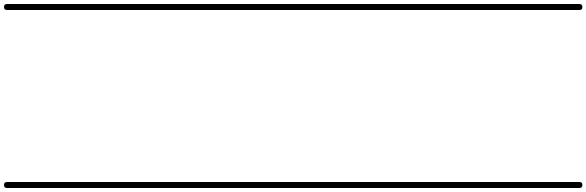

<svg xmlns="http://www.w3.org/2000/svg" viewBox="-35 -575 2932 960"><path d="M0 -555Q152 -555 304.5 -555Q457 -555 610 -555Q625 -555 625 -540Q625 -525 610 -525Q457 -525 304.5 -525Q152 -525 0 -525Q-15 -525 -15 -540Q-15 -555 0 -555ZM0 335Q152 335 304.5 335Q457 335 610 335Q625 335 625 350Q625 365 610 365Q457 365 304.5 365Q152 365 0 365Q-15 365 -15 350Q-15 335 0 335Z M610 -555Q769 -555 927.5 -555Q1086 -555 1245 -555Q1260 -555 1260 -540Q1260 -525 1245 -525Q1086 -525 927.5 -525Q769 -525 610 -525Q595 -525 595 -540Q595 -555 610 -555ZM610 335Q769 335 927.5 335Q1086 335 1245 335Q1260 335 1260 350Q1260 365 1245 365Q1086 365 927.5 365Q769 365 610 365Q595 365 595 350Q595 335 610 335Z M1245 -555Q1374 -555 1502.5 -555Q1631 -555 1760 -555Q1775 -555 1775 -540Q1775 -525 1760 -525Q1631 -525 1502.5 -525Q1374 -525 1245 -525Q1230 -525 1230 -540Q1230 -555 1245 -555ZM1245 335Q1374 335 1502.5 335Q1631 335 1760 335Q1775 335 1775 350Q1775 365 1760 365Q1631 365 1502.5 365Q1374 365 1245 365Q1230 365 1230 350Q1230 335 1245 335Z M1760 -555Q1847 -555 1933.5 -555Q2020 -555 2106 -555Q2121 -555 2121 -540Q2121 -525 2106 -525Q2020 -525 1933.5 -525Q1847 -525 1760 -525Q1745 -525 1745 -540Q1745 -555 1760 -555ZM1760 335Q1847 335 1933.5 335Q2020 335 2106 335Q2121 335 2121 350Q2121 365 2106 365Q2020 365 1933.5 365Q1847 365 1760 365Q1745 365 1745 350Q1745 335 1760 335Z M2106 -555Q2235 -555 2363.5 -555Q2492 -555 2621 -555Q2636 -555 2636 -540Q2636 -525 2621 -525Q2492 -525 2363.5 -525Q2235 -525 2106 -525Q2091 -525 2091 -540Q2091 -555 2106 -555ZM2106 335Q2235 335 2363.5 335Q2492 335 2621 335Q2636 335 2636 350Q2636 365 2621 365Q2492 365 2363.5 365Q2235 365 2106 365Q2091 365 2091 350Q2091 335 2106 335Z M2621 -555Q2681 -555 2741.5 -555Q2802 -555 2862 -555Q2877 -555 2877 -540Q2877 -525 2862 -525Q2802 -525 2741.5 -525Q2681 -525 2621 -525Q2606 -525 2606 -540Q2606 -555 2621 -555ZM2621 335Q2681 335 2741.5 335Q2802 335 2862 335Q2877 335 2877 350Q2877 365 2862 365Q2802 365 2741.5 365Q2681 365 2621 365Q2606 365 2606 350Q2606 335 2621 335Z"/></svg>

Font: FRB American Cursive Just Guidelines
Style: Italic
Weight: 400
Italic angle: -25°
Version: Version 2.0;Modular Font Editor K font №1